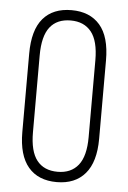

<svg xmlns="http://www.w3.org/2000/svg" viewBox="-50 -699 496 742"><g transform="rotate(5 198.0 -327.5)"><path d="M198 6Q126 6 87.5 -39.5Q49 -85 49 -175V-479Q49 -571 87.5 -616Q126 -661 198 -661Q269 -661 308 -616Q347 -571 347 -479V-175Q347 -85 308 -39.5Q269 6 198 6ZM198 -34Q250 -34 278 -69Q306 -104 306 -178V-476Q306 -551 278 -586Q250 -621 198 -621Q145 -621 117.5 -586Q90 -551 90 -476V-178Q90 -104 117.5 -69Q145 -34 198 -34Z"/></g></svg>

Font: Sofia Sans Extra Condensed Light
Style: Regular
Weight: 300
Designer: Botio Nikoltchev, Ani Petrova
Foundry: lettersoup
Version: Version 4.101